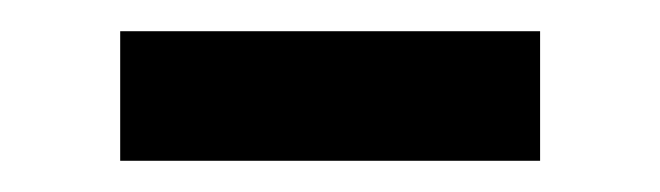

<svg xmlns="http://www.w3.org/2000/svg" viewBox="-20 -336 423 123"><path d="M57 -233V-316H326V-233Z"/></svg>

Font: Montserrat
Style: Regular
Weight: 500
Designer: Julieta Ulanovsky
Foundry: Julieta Ulanovsky
Version: Version 7.200;PS 007.200;hotconv 1.0.88;makeotf.lib2.5.64775